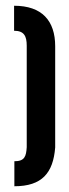

<svg xmlns="http://www.w3.org/2000/svg" viewBox="-20 -648 241 668"><path d="M29 -628V-541C64 -541 73 -522 73 -489V-136C71 -104 66 -87 30 -87V0C126 0 165 -46 172 -135V-487C172 -576 126 -628 29 -628Z"/></svg>

Font: Modon Arabic
Style: Bold
Weight: 700
Designer: Ahmedzaza
Foundry: Ahmedzaza
Version: Version 2.010